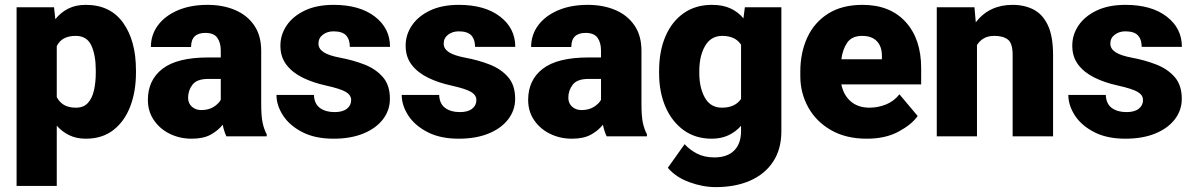

<svg xmlns="http://www.w3.org/2000/svg" viewBox="-20 -558 4889 786"><path d="M536.6 -270.5V-260.3Q536.6 -183.6 513.2 -122.3Q489.7 -61 444.1 -25.6Q398.4 9.8 331.5 9.8Q293 9.8 263.7 -4.4Q234.4 -18.6 212.4 -43.5V203.1H47.9V-528.3H201.2L206.5 -479.5Q229 -507.3 259.5 -522.7Q290 -538.1 331.1 -538.1Q431.6 -538.1 484.1 -464.6Q536.6 -391.1 536.6 -270.5ZM372.1 -260.3V-270.5Q372.1 -332 354 -371.6Q335.9 -411.1 290 -411.1Q232.4 -411.1 212.4 -369.1V-160.6Q222.7 -140.1 241.7 -128.7Q260.7 -117.2 291 -117.2Q322.3 -117.2 339.8 -136.5Q357.4 -155.8 364.7 -188.2Q372.1 -220.7 372.1 -260.3Z M906.7 0Q897.5 -19 891.6 -47.4Q872.6 -23.4 842.5 -6.8Q812.5 9.8 764.6 9.8Q715.8 9.8 675 -10.3Q634.3 -30.3 609.9 -66.2Q585.4 -102.1 585.4 -148.9Q585.4 -230.5 645.5 -276.6Q705.6 -322.8 833 -322.8H883.8V-350.6Q883.8 -383.8 869.4 -403.6Q855 -423.3 820.8 -423.3Q762.2 -423.3 762.2 -365.7H597.7Q597.7 -415 626.2 -453.9Q654.8 -492.7 707 -515.4Q759.3 -538.1 829.6 -538.1Q892.6 -538.1 942.1 -517.1Q991.7 -496.1 1020.5 -454.3Q1049.3 -412.6 1049.3 -349.6V-133.3Q1049.3 -81.5 1055.2 -54.9Q1061 -28.3 1071.8 -8.3V0ZM803.7 -107.4Q834 -107.4 854.5 -120.4Q875 -133.3 883.8 -149.4V-234.9H832Q786.1 -234.9 768.1 -211.4Q750 -188 750 -157.7Q750 -135.3 765.4 -121.3Q780.8 -107.4 803.7 -107.4Z M1417.5 -148.4Q1417.5 -168.5 1396.2 -181.4Q1375 -194.3 1314 -208Q1262.2 -219.2 1220 -239.7Q1177.7 -260.3 1152.8 -292.5Q1127.9 -324.7 1127.9 -371.1Q1127.9 -416 1153.6 -453.9Q1179.2 -491.7 1227.8 -514.9Q1276.4 -538.1 1345.7 -538.1Q1452.1 -538.1 1514.4 -490.2Q1576.7 -442.4 1576.7 -366.2H1412.1Q1412.1 -396.5 1396.7 -413.1Q1381.3 -429.7 1345.2 -429.7Q1319.8 -429.7 1301.8 -416Q1283.7 -402.3 1283.7 -379.4Q1283.7 -358.4 1304.7 -344.5Q1325.7 -330.6 1372.1 -321.8Q1425.3 -312 1471.7 -293.9Q1518.1 -275.9 1547.1 -242.7Q1576.2 -209.5 1576.2 -153.3Q1576.2 -106.9 1547.9 -69.8Q1519.5 -32.7 1467.8 -11.5Q1416 9.8 1345.2 9.8Q1269.5 9.8 1217.3 -17.3Q1165 -44.4 1138.4 -85.7Q1111.8 -127 1111.8 -169.4H1265.1Q1266.6 -132.8 1289.8 -116Q1313 -99.1 1349.6 -99.1Q1382.8 -99.1 1400.1 -112.8Q1417.5 -126.5 1417.5 -148.4Z M1930.2 -148.4Q1930.2 -168.5 1908.9 -181.4Q1887.7 -194.3 1826.7 -208Q1774.9 -219.2 1732.7 -239.7Q1690.4 -260.3 1665.5 -292.5Q1640.6 -324.7 1640.6 -371.1Q1640.6 -416 1666.3 -453.9Q1691.9 -491.7 1740.5 -514.9Q1789.1 -538.1 1858.4 -538.1Q1964.8 -538.1 2027.1 -490.2Q2089.4 -442.4 2089.4 -366.2H1924.8Q1924.8 -396.5 1909.4 -413.1Q1894 -429.7 1857.9 -429.7Q1832.5 -429.7 1814.5 -416Q1796.4 -402.3 1796.4 -379.4Q1796.4 -358.4 1817.4 -344.5Q1838.4 -330.6 1884.8 -321.8Q1938 -312 1984.4 -293.9Q2030.8 -275.9 2059.8 -242.7Q2088.9 -209.5 2088.9 -153.3Q2088.9 -106.9 2060.5 -69.8Q2032.2 -32.7 1980.5 -11.5Q1928.7 9.8 1857.9 9.8Q1782.2 9.8 1730 -17.3Q1677.7 -44.4 1651.1 -85.7Q1624.5 -127 1624.5 -169.4H1777.8Q1779.3 -132.8 1802.5 -116Q1825.7 -99.1 1862.3 -99.1Q1895.5 -99.1 1912.8 -112.8Q1930.2 -126.5 1930.2 -148.4Z M2463.4 0Q2454.1 -19 2448.2 -47.4Q2429.2 -23.4 2399.2 -6.8Q2369.1 9.8 2321.3 9.8Q2272.5 9.8 2231.7 -10.3Q2190.9 -30.3 2166.5 -66.2Q2142.1 -102.1 2142.1 -148.9Q2142.1 -230.5 2202.1 -276.6Q2262.2 -322.8 2389.6 -322.8H2440.4V-350.6Q2440.4 -383.8 2426 -403.6Q2411.6 -423.3 2377.4 -423.3Q2318.8 -423.3 2318.8 -365.7H2154.3Q2154.3 -415 2182.9 -453.9Q2211.4 -492.7 2263.7 -515.4Q2315.9 -538.1 2386.2 -538.1Q2449.2 -538.1 2498.8 -517.1Q2548.3 -496.1 2577.1 -454.3Q2606 -412.6 2606 -349.6V-133.3Q2606 -81.5 2611.8 -54.9Q2617.7 -28.3 2628.4 -8.3V0ZM2360.4 -107.4Q2390.6 -107.4 2411.1 -120.4Q2431.6 -133.3 2440.4 -149.4V-234.9H2388.7Q2342.8 -234.9 2324.7 -211.4Q2306.6 -188 2306.6 -157.7Q2306.6 -135.3 2322 -121.3Q2337.4 -107.4 2360.4 -107.4Z M2678.2 -257.8V-268.1Q2678.2 -348.6 2704.3 -409.4Q2730.5 -470.2 2779.1 -504.2Q2827.6 -538.1 2894.5 -538.1Q2939.5 -538.1 2970.7 -523.4Q3002 -508.8 3023.4 -482.9L3029.3 -528.3H3178.7V-20.5Q3178.7 52.7 3145 103.8Q3111.3 154.8 3051 181.4Q2990.7 208 2910.2 208Q2856.9 208 2801.8 187.7Q2746.6 167.5 2713.9 128.9L2782.7 32.2Q2802.7 54.7 2833 70.6Q2863.3 86.4 2904.3 86.4Q2957.5 86.4 2985.6 58.1Q3013.7 29.8 3013.7 -21.5V-43Q2991.7 -18.1 2961.9 -4.2Q2932.1 9.8 2893.6 9.8Q2827.1 9.8 2778.8 -25.1Q2730.5 -60.1 2704.3 -120.6Q2678.2 -181.2 2678.2 -257.8ZM2842.8 -268.1V-257.8Q2842.8 -198.7 2865.7 -158Q2888.7 -117.2 2935.5 -117.2Q2989.3 -117.2 3013.7 -153.3V-375Q2990.2 -411.1 2936.5 -411.1Q2890.6 -411.1 2866.7 -370.4Q2842.8 -329.6 2842.8 -268.1Z M3528.8 9.8Q3442.9 9.8 3381.8 -25.4Q3320.8 -60.5 3288.6 -118.9Q3256.3 -177.2 3256.3 -246.6V-265.1Q3256.3 -342.3 3284.7 -404.1Q3313 -465.8 3369.9 -502Q3426.8 -538.1 3511.2 -538.1Q3623.5 -538.1 3687.3 -468.3Q3751 -398.4 3751 -279.3V-212.4H3424.3Q3433.1 -168.5 3462.9 -142.8Q3492.7 -117.2 3539.6 -117.2Q3573.2 -117.2 3606 -129.9Q3638.7 -142.6 3662.1 -171.9L3736.8 -83Q3712.4 -48.3 3658.7 -19.3Q3605 9.8 3528.8 9.8ZM3509.8 -411.1Q3467.8 -411.1 3448.7 -384Q3429.7 -356.9 3424.3 -315.4H3590.3V-328.1Q3590.8 -367.2 3569.8 -389.2Q3548.8 -411.1 3509.8 -411.1Z M4050.8 -411.1Q4024.9 -411.1 4007.6 -401.1Q3990.2 -391.1 3979.5 -373.5V0H3814.9V-528.3H3969.2L3974.6 -466.8Q4029.8 -538.1 4125 -538.1Q4174.3 -538.1 4211.7 -518.6Q4249 -499 4270 -454.1Q4291 -409.2 4291 -332.5V0H4125.5V-333Q4125.5 -380.9 4106 -396Q4086.4 -411.1 4050.8 -411.1Z M4659.2 -148.4Q4659.2 -168.5 4637.9 -181.4Q4616.7 -194.3 4555.7 -208Q4503.9 -219.2 4461.7 -239.7Q4419.4 -260.3 4394.5 -292.5Q4369.6 -324.7 4369.6 -371.1Q4369.6 -416 4395.3 -453.9Q4420.9 -491.7 4469.5 -514.9Q4518.1 -538.1 4587.4 -538.1Q4693.8 -538.1 4756.1 -490.2Q4818.4 -442.4 4818.4 -366.2H4653.8Q4653.8 -396.5 4638.4 -413.1Q4623 -429.7 4586.9 -429.7Q4561.5 -429.7 4543.5 -416Q4525.4 -402.3 4525.4 -379.4Q4525.4 -358.4 4546.4 -344.5Q4567.4 -330.6 4613.8 -321.8Q4667 -312 4713.4 -293.9Q4759.8 -275.9 4788.8 -242.7Q4817.9 -209.5 4817.9 -153.3Q4817.9 -106.9 4789.6 -69.8Q4761.2 -32.7 4709.5 -11.5Q4657.7 9.8 4586.9 9.8Q4511.2 9.8 4459 -17.3Q4406.7 -44.4 4380.1 -85.7Q4353.5 -127 4353.5 -169.4H4506.8Q4508.3 -132.8 4531.5 -116Q4554.7 -99.1 4591.3 -99.1Q4624.5 -99.1 4641.8 -112.8Q4659.2 -126.5 4659.2 -148.4Z"/></svg>

Font: Vazirmatn FD Black
Style: Regular
Weight: 900
Designer: Saber Rastikerdar
Foundry: Saber Rastikerdar
Version: Version 33.003